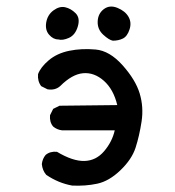

<svg xmlns="http://www.w3.org/2000/svg" viewBox="-20 -580 540 594"><path d="M203.1 -5.9Q160.2 -13.7 123 -39.1Q111.3 -52.7 109.4 -72.3Q111.3 -88.9 121.1 -100.6Q134.8 -112.3 156.2 -110.4Q205.1 -81.1 241.2 -82Q277.3 -83 302.2 -112.3Q327.1 -141.6 335 -176.8H171.9Q156.2 -178.7 144.5 -188.5Q132.8 -202.1 134.8 -223.6L144.5 -243.2L164.1 -252.9L342.8 -254.9Q331.1 -303.7 301.3 -330.1Q271.5 -356.4 237.3 -353.5Q203.1 -350.6 166 -313.5Q150.4 -299.8 127 -303.7L107.4 -313.5Q95.7 -329.1 97.7 -350.6Q105.5 -372.1 130.9 -393.6Q156.2 -415 194.3 -422.9Q232.4 -430.7 275.9 -426.8Q319.3 -422.9 359.4 -377.9Q399.4 -333 412.1 -291Q424.8 -249 418 -204.1Q411.1 -159.2 399.4 -123Q387.7 -86.9 352.5 -53.2Q317.4 -19.5 280.8 -11.7Q244.1 -3.9 203.1 -5.9ZM329.1 -454.1Q317.4 -456.1 299.3 -472.7Q281.2 -489.3 282.2 -513.7Q283.2 -538.1 301.3 -551.8Q319.3 -565.4 343.3 -555.7Q367.2 -545.9 377.4 -528.3Q387.7 -510.7 380.9 -489.3Q374 -467.8 360.4 -460.9Q346.7 -454.1 329.1 -454.1ZM160.2 -458Q144.5 -458 131.8 -472.7Q119.1 -487.3 123 -510.7Q127 -534.2 145.5 -547.9Q164.1 -561.5 181.6 -557.6Q199.2 -553.7 213.9 -539.1Q228.5 -524.4 220.7 -498Q212.9 -471.7 193.4 -462.9Q173.8 -454.1 160.2 -458Z"/></svg>

Font: JasonHandwriting4
Style: Regular
Weight: 400
Version: Version 1.01.21